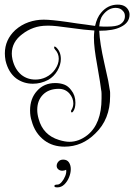

<svg xmlns="http://www.w3.org/2000/svg" viewBox="-20 -589 580 830"><path d="M259 45Q208 45 172 18Q131 -13 117 -66Q110 -86 110 -112Q110 -163 140 -196Q170 -230 219 -230Q240 -230 257.5 -223.5Q275 -217 288 -199Q306 -177 306 -145Q306 -120 296 -107Q293 -103 291 -103Q287 -103 287 -108Q287 -111 288 -112Q297 -126 297 -142Q297 -165 280 -185Q262 -205 234 -205Q191 -205 166 -180Q141 -155 141 -114Q141 -96 147 -75Q166 -5 235 16Q261 24 280 24Q321 24 358 -5Q419 -54 419 -164V-183Q419 -188 418.5 -192.5Q418 -197 417 -202L412 -237L400 -308Q393 -346 389.5 -375Q386 -404 386 -427Q386 -434 386.5 -441Q387 -448 388 -457Q351 -459 280 -469Q217 -478 193 -478H184Q152 -478 125.5 -468.5Q99 -459 77 -442Q31 -408 31 -357Q31 -346 34 -332Q44 -289 73 -265Q99 -245 133 -245Q157 -245 178 -255Q203 -267 218 -289Q234 -312 234 -335Q234 -358 218 -375Q214 -379 214 -384Q214 -388 216 -388L221 -386Q243 -367 243 -334Q243 -309 228 -283Q213 -258 189 -244Q157 -227 122 -227Q82 -227 50 -250Q16 -276 4 -327Q1 -344 1 -358Q1 -417 46 -459Q72 -482 103.5 -493Q135 -504 169 -504Q185 -504 210.5 -501.5Q236 -499 271 -494Q295 -490 314.5 -487.5Q334 -485 349 -483L391 -477Q399 -513 417 -534Q446 -569 489 -569Q521 -569 534 -547Q540 -537 540 -526Q540 -491 503 -473Q471 -456 409 -456Q410 -430 415.5 -395Q421 -360 431 -316L448 -239L454 -203Q456 -195 456 -188Q456 -181 456 -173Q456 -73 392 -12Q335 45 259 45ZM444 -474Q482 -474 498 -483Q520 -496 520 -519Q520 -533 512 -541Q501 -555 480 -555Q448 -555 424 -523Q412 -508 409 -475Q419 -474 427.5 -474Q436 -474 444 -474ZM228 221Q219 221 217 219Q215 217 215 215Q215 209 228 209Q237 209 246.5 198Q256 187 262 172Q268 157 266 145Q258 149 249 149Q239 149 232 143Q225 137 225 128Q225 118 232.5 109.5Q240 101 253 101Q270 101 278 113Q286 125 286 142Q286 159 278.5 177.5Q271 196 258 208.5Q245 221 228 221Z"/></svg>

Font: Puppies Play
Style: Regular
Weight: 400
Designer: Robert E. Leuschke
Foundry: Robert E. Leuschke
Version: Version 1.010; ttfautohint (v1.8.3)